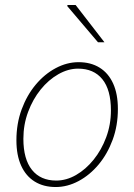

<svg xmlns="http://www.w3.org/2000/svg" viewBox="-20 -740 540 772"><path d="M204 12Q155 12 119.5 -10Q84 -32 65 -74Q46 -116 46 -176Q46 -243 67 -300Q88 -357 123.5 -399.5Q159 -442 204 -466Q249 -490 296 -490Q345 -490 380.5 -468Q416 -446 435 -404Q454 -362 454 -302Q454 -235 433 -178Q412 -121 376.5 -78.5Q341 -36 296 -12Q251 12 204 12ZM206 -14Q247 -14 286 -36.5Q325 -59 356.5 -98Q388 -137 407 -188Q426 -239 426 -296Q426 -379 391.5 -421.5Q357 -464 294 -464Q254 -464 214.5 -441.5Q175 -419 143.5 -380Q112 -341 93 -290Q74 -239 74 -182Q74 -100 108.5 -57Q143 -14 206 -14ZM374 -570 250 -716 252 -720H284L400 -570Z"/></svg>

Font: Source Sans 3 ExtraLight
Style: Italic
Weight: 250
Italic angle: -11°
Designer: Paul D. Hunt
Foundry: Adobe
Version: Version 3.046;hotconv 1.0.118;makeotfexe 2.5.65603